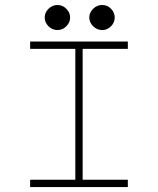

<svg xmlns="http://www.w3.org/2000/svg" viewBox="-20 -758 640 778"><path d="M212.9 -636.2Q191.9 -636.2 176.5 -651.6Q161.1 -667 161.1 -687Q161.1 -707 176.5 -722.4Q191.9 -737.8 212.9 -737.8Q233.4 -737.8 248.8 -722.4Q264.2 -707 264.2 -687Q264.2 -667 248.8 -651.6Q233.4 -636.2 212.9 -636.2ZM394 -636.2Q373 -636.2 357.4 -651.6Q341.8 -667 341.8 -687Q341.8 -707 357.4 -722.4Q373 -737.8 394 -737.8Q414.6 -737.8 429.7 -722.7Q444.8 -707.5 444.8 -687Q444.8 -666.5 429.7 -651.4Q414.6 -636.2 394 -636.2ZM498 -560.1V-589.8H102.1V-560.1H285.2V-29.8H102.1V0H498V-29.8H314.9V-560.1Z"/></svg>

Font: Compagnon Light
Style: Regular
Weight: 400
Designer: Juliette Duhe, Lea Pradine
Foundry: Velvetyne Type Foundry
Version: Version 1.000;PS 001.000;hotconv 1.0.88;makeotf.lib2.5.64775